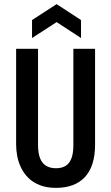

<svg xmlns="http://www.w3.org/2000/svg" viewBox="-20 -896 538 929"><path d="M251 13Q206 13 173 0Q140 -13 118 -34.5Q96 -56 82.5 -83.5Q69 -111 63.5 -140Q58 -169 58 -197V-660H164V-194Q164 -155 174 -130Q184 -105 203.5 -93.5Q223 -82 251 -82Q279 -82 297.5 -93.5Q316 -105 325.5 -129.5Q335 -154 335 -194V-660H440V-197Q440 -92 391 -39.5Q342 13 251 13ZM135 -712V-799L254 -876L372 -799V-712L254 -789Z"/></svg>

Font: Bricolage Grotesque 24pt Condensed Medium
Style: Regular
Weight: 500
Width: 3
Designer: Mathieu Triay
Foundry: Atelier Triay
Version: Version 1.001;gftools[0.9.33.dev8+g029e19f]